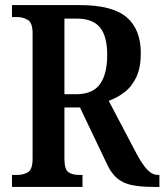

<svg xmlns="http://www.w3.org/2000/svg" viewBox="-20 -734 646 754"><path d="M27 0V-47H48Q71 -47 89.5 -57.5Q108 -68 108 -111V-602Q108 -645 89 -656Q70 -667 48 -667H27V-714H293Q421 -714 477 -666.5Q533 -619 533 -525Q533 -469 515.5 -431.5Q498 -394 469 -372Q440 -350 407 -338L517 -129Q539 -88 558.5 -67.5Q578 -47 602 -47H606V0H582Q533 0 498.5 -7Q464 -14 440.5 -33.5Q417 -53 400 -90L294 -312H233V-111Q233 -68 249 -57.5Q265 -47 290 -47H304V0ZM279 -364Q344 -364 372.5 -403.5Q401 -443 401 -518Q401 -592 372.5 -626.5Q344 -661 281 -661H233V-364Z"/></svg>

Font: Noto Serif Myanmar Cond SemBd
Style: Regular
Weight: 600
Width: 3
Designer: Ben Mitchell and the Monotype Design Team
Foundry: Monotype Imaging Inc.
Version: Version 2.106; ttfautohint (v1.8.4.7-5d5b)